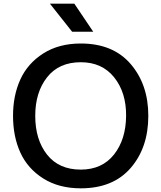

<svg xmlns="http://www.w3.org/2000/svg" viewBox="-20 -1009 879 1046"><path d="M373 -836 252 -989H385L488 -836ZM420 17Q301 17 216 -36.5Q131 -90 91 -177.5Q51 -265 51 -378Q51 -489 91 -576.5Q131 -664 216 -718Q301 -772 420 -772Q596 -772 692 -660Q788 -548 788 -378Q788 -205 692 -94Q596 17 420 17ZM420 -85Q536 -85 601 -167Q666 -249 667 -378Q668 -505 602 -587.5Q536 -670 420 -670Q301 -670 236.5 -588Q172 -506 172 -378Q172 -248 236.5 -166.5Q301 -85 420 -85Z"/></svg>

Font: Biryani DemiBold
Style: Regular
Weight: 600
Designer: Dan Reynolds and Mathieu Réguer
Foundry: Dan Reynolds and Mathieu Réguer
Version: Version 1.003;PS 001.003;hotconv 1.0.70;makeotf.lib2.5.58329